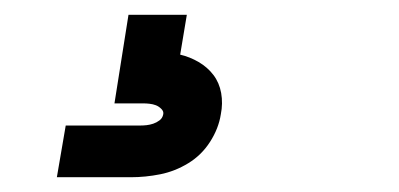

<svg xmlns="http://www.w3.org/2000/svg" viewBox="-20 -20 540 260"><path d="M57 220 69 150H169Q174 150 178.5 149.5Q183 149 187.5 147.5Q192 146 196 143Q200 140 201 135Q202 131 198.5 127.5Q195 124 191 122.5Q187 121 182.5 120.5Q178 120 174 120H135L154 0H233L224 54Q237 57 249 64Q261 71 269 81.5Q277 92 279.5 106Q282 120 279 135Q276 154 264.5 172Q253 190 235 201Q217 212 197 216Q177 220 157 220Z"/></svg>

Font: Iosevka Gothic
Style: Italic
Weight: 400
Italic angle: -9°
Monospace: yes
Designer: Belleve Invis
Foundry: Belleve Invis
Version: Version 15.5.1; ttfautohint (v1.8.4)